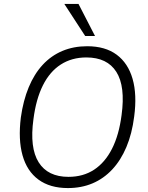

<svg xmlns="http://www.w3.org/2000/svg" viewBox="-20 -948 753 976"><path d="M325 8Q234 8 175.5 -35Q117 -78 94.5 -158.5Q72 -239 86 -351Q98 -437 126 -504.5Q154 -572 197 -618.5Q240 -665 297 -689Q354 -713 423 -713Q515 -713 573 -670Q631 -627 654 -547Q677 -467 662 -355Q651 -268 622.5 -200.5Q594 -133 550.5 -86.5Q507 -40 450.5 -16Q394 8 325 8ZM328 -49Q403 -49 458.5 -85.5Q514 -122 549.5 -192Q585 -262 598 -363Q618 -509 571.5 -582.5Q525 -656 419 -656Q345 -656 289 -620Q233 -584 198 -514Q163 -444 150 -342Q130 -197 176.5 -123Q223 -49 328 -49ZM413 -765 307 -928H379L463 -765Z"/></svg>

Font: Nunito Sans 10pt SemiCondensed Light
Style: Italic
Weight: 300
Width: 4
Italic angle: -9°
Designer: Vernon Adams
Foundry: Vernon Adams
Version: Version 3.101;gftools[0.9.27]